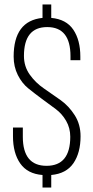

<svg xmlns="http://www.w3.org/2000/svg" viewBox="-20 -781 417 858"><path d="M209 -761V-701Q276 -695 307.5 -648.5Q339 -602 339 -528V-512H295V-530Q295 -660 191 -660Q87 -660 87 -531Q87 -484 113 -447.5Q139 -411 176.5 -385.5Q214 -360 251 -333.5Q288 -307 314 -266Q340 -225 340 -172Q340 -98 308 -51.5Q276 -5 209 1V57H170V1Q103 -4 70.5 -50.5Q38 -97 38 -172V-211H82V-170Q82 -40 188 -40Q294 -40 294 -170Q294 -209 275.5 -241Q257 -273 228.5 -294Q200 -315 167.5 -339Q135 -363 106.5 -386Q78 -409 59.5 -446Q41 -483 41 -528Q41 -688 170 -701V-761Z"/></svg>

Font: Bebas Neue Book
Style: Regular
Weight: 400
Designer: Ryoichi Tsunekawa
Foundry: Ryoichi Tsunekawa
Version: Version 001.003